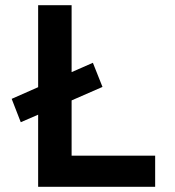

<svg xmlns="http://www.w3.org/2000/svg" viewBox="-20 -720 675 740"><path d="M127 0V-278L60 -249L25 -339L127 -384V-700H256V-442L338 -478L375 -385L256 -333V-120H578V0Z"/></svg>

Font: Readex Pro Medium
Style: Regular
Weight: 500
Designer: Bonnie Shaver-Troup, Thomas Jockin
Foundry: Lexend
Version: Version 1.204; ttfautohint (v1.8.4.7-5d5b)